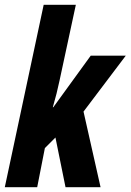

<svg xmlns="http://www.w3.org/2000/svg" viewBox="-29 -780 544 800"><path d="M153 -760H287L219 -444Q208 -391 191 -333H193L349 -548H495L319 -315L390 0H244L202 -207L158 -163L126 0H-9Z"/></svg>

Font: Noto Sans Display Ex Bold Cond
Style: Italic
Weight: 800
Width: 3
Italic angle: -12°
Designer: Monotype Design team
Foundry: Monotype Imaging Inc.
Version: Version 1.000